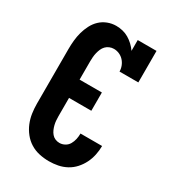

<svg xmlns="http://www.w3.org/2000/svg" viewBox="-182 -845 863 955"><g transform="rotate(30 250.0 -367.5)"><path d="M248 8Q220 8 192.5 2Q165 -4 141.5 -18.5Q118 -33 100.5 -55Q83 -77 72.5 -102.5Q62 -128 58 -155.5Q54 -183 54 -210V-525Q54 -549 56.5 -574Q59 -599 65.5 -622.5Q72 -646 83.5 -668.5Q95 -691 113 -708Q131 -725 154.5 -734Q178 -743 203 -743Q222 -743 240.5 -738.5Q259 -734 275 -724.5Q291 -715 305 -702Q319 -689 330 -673V-735H438V-554H330Q330 -570 324 -585.5Q318 -601 307 -613Q296 -625 281 -631.5Q266 -638 250 -638Q237 -638 225 -633Q213 -628 204.5 -619Q196 -610 191 -598.5Q186 -587 183 -574.5Q180 -562 179 -549.5Q178 -537 178 -525V-420H306V-315H178V-210Q178 -198 179 -185.5Q180 -173 183 -161Q186 -149 191 -137.5Q196 -126 204 -116.5Q212 -107 223.5 -102Q235 -97 248 -97Q264 -97 278.5 -105Q293 -113 301 -127Q309 -141 312.5 -157Q316 -173 316 -190H440Q440 -164 434.5 -138Q429 -112 417.5 -89Q406 -66 388.5 -46.5Q371 -27 348 -14.5Q325 -2 299.5 3Q274 8 248 8Z"/></g></svg>

Font: Iosevka Curly Slab Extrabold
Style: Regular
Weight: 800
Monospace: yes
Designer: Belleve Invis
Foundry: Belleve Invis
Version: Version 22.1.2; ttfautohint (v1.8.4)